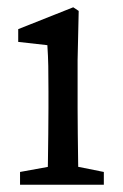

<svg xmlns="http://www.w3.org/2000/svg" viewBox="-20 -507 337 527"><path d="M110 0Q111 -23 111.5 -60.5Q112 -98 112.5 -138.5Q113 -179 113 -210V-257Q113 -298 112.5 -325.5Q112 -353 110 -383L30 -392V-427L181 -487L196 -477L193 -342V-210Q193 -179 193.5 -138.5Q194 -98 194.5 -60.5Q195 -23 196 0ZM35 0V-35L145 -55H165L265 -35V0Z"/></svg>

Font: Adobe Variable Font Prototype
Style: Regular
Weight: 389
Designer: Frank Grießhammer
Foundry: Adobe
Version: Version 1.004;hotconv 1.0.113;makeotfexe 2.5.65598